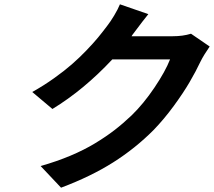

<svg xmlns="http://www.w3.org/2000/svg" viewBox="-20 -812 997 895"><path d="M870.4 -654.8 957.4 -595.2Q929 -554 915.1 -525.9Q892.8 -478.7 863.8 -429.2Q834.9 -379.6 790 -318.2Q745 -256.7 696 -206Q611.2 -120.7 507.8 -55.2Q404.5 10.3 264.6 62.9L169.4 -38Q244 -59.3 307.5 -85.9Q371.1 -112.6 422.2 -143.5Q473.4 -174.4 513.5 -205.3Q553.6 -236.2 593.4 -274.1Q649.1 -328.1 699.9 -403.6Q750.7 -479 772.7 -535.2H503.6Q370.7 -393.1 224.4 -304L130.3 -383.2Q183.2 -412.6 231.5 -447.1Q279.8 -481.5 314.8 -512.1Q349.8 -542.6 383 -577.2Q416.2 -611.9 437 -637.1Q457.7 -662.3 479.4 -691.1Q494.7 -710.6 512.1 -739.5Q529.5 -768.5 539.1 -791.9L671.5 -746.1Q652.7 -723.7 596.2 -648.1L593.4 -643.1H785.5Q832.4 -643.1 870.4 -654.8Z"/></svg>

Font: Karasuma Gothic
Style: Bold Italic
Weight: 700
Italic angle: 9.39998°
Designer: Rasmus Andersson / Ryoko Nishizuka
Foundry: Genbu
Version: Version 1.00